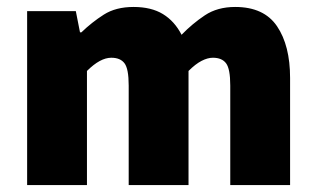

<svg xmlns="http://www.w3.org/2000/svg" viewBox="-20 -532 908 552"><path d="M58 0V-500H198L210 -439H214Q244 -468 278.5 -490Q313 -512 364 -512Q415 -512 448.5 -491.5Q482 -471 502 -432Q533 -464 569 -488Q605 -512 656 -512Q739 -512 776.5 -456.5Q814 -401 814 -308V0H642V-286Q642 -334 630 -350Q618 -366 592 -366Q577 -366 559.5 -357Q542 -348 522 -328V0H350V-286Q350 -334 338 -350Q326 -366 300 -366Q268 -366 230 -328V0Z"/></svg>

Font: Assistant ExtraLight ExtraBold
Style: Regular
Weight: 800
Version: Version 3.000